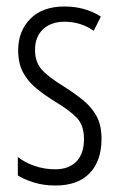

<svg xmlns="http://www.w3.org/2000/svg" viewBox="-20 -562 366 592"><path d="M293 -134Q293 -66 256.5 -28Q220 10 151 10Q114 10 84 0.5Q54 -9 35 -21V-78Q56 -61 86.5 -50.5Q117 -40 150 -40Q193 -40 216 -64.5Q239 -89 239 -133Q239 -175 217.5 -198Q196 -221 151 -248Q117 -269 91.5 -290Q66 -311 51 -339Q36 -367 36 -407Q36 -466 73.5 -504Q111 -542 179 -542Q242 -542 291 -511L269 -467Q229 -495 179 -495Q138 -495 113 -472Q88 -449 88 -408Q88 -370 109.5 -346.5Q131 -323 179 -294Q212 -273 237.5 -252Q263 -231 278 -203.5Q293 -176 293 -134Z"/></svg>

Font: Noto Sans Sinhala UI ExtraCondensed Light
Style: Regular
Weight: 300
Width: 2
Designer: Jelle Bosma - Monotype Design Team
Foundry: Monotype Imaging Inc.
Version: Version 2.006; ttfautohint (v1.8.4.7-5d5b)